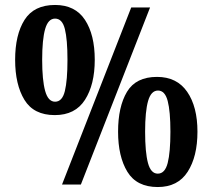

<svg xmlns="http://www.w3.org/2000/svg" viewBox="-20 -744 857 774"><path d="M201 -280Q116 -280 78.5 -341.5Q41 -403 41 -503Q41 -604 79 -664Q117 -724 202 -724Q283 -724 322.5 -664Q362 -604 362 -503Q362 -403 322.5 -341.5Q283 -280 201 -280ZM509 -714H585L306 0H230ZM202 -334Q231 -334 241.5 -377Q252 -420 252 -503Q252 -585 241.5 -627Q231 -669 202 -669Q174 -669 162 -627Q150 -585 150 -503Q150 -421 162 -377.5Q174 -334 202 -334ZM616 10Q531 10 493.5 -51.5Q456 -113 456 -213Q456 -314 492 -374Q528 -434 613 -434Q693 -434 734.5 -374Q776 -314 776 -213Q776 -113 736.5 -51.5Q697 10 616 10ZM616 -44Q645 -44 656 -87Q667 -130 667 -213Q667 -295 656 -337Q645 -379 617 -379Q589 -379 577 -337Q565 -295 565 -213Q565 -130 576.5 -87Q588 -44 616 -44Z"/></svg>

Font: Noto Serif Sinhala ExtraCondensed Black
Style: Regular
Weight: 900
Width: 2
Designer: Jelle Bosma - Monotype Design Team
Foundry: Monotype Imaging Inc.
Version: Version 2.007; ttfautohint (v1.8.4.7-5d5b)